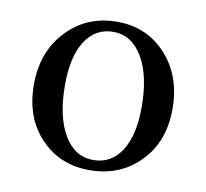

<svg xmlns="http://www.w3.org/2000/svg" viewBox="-62 -549 671 626"><g transform="rotate(10 274.0 -236.0)"><path d="M278.3 -24.9Q337.9 -24.9 371.1 -76.9Q404.3 -128.9 404.3 -221.7Q404.3 -326.2 368.2 -387Q332 -447.8 271.5 -447.8Q211.9 -447.8 178.7 -396Q145.5 -344.2 145.5 -251Q145.5 -146 181.2 -85.4Q216.8 -24.9 278.3 -24.9ZM271.5 9.8Q173.3 9.8 109.4 -57.6Q45.4 -125 45.4 -234.4Q45.4 -342.8 111.6 -412.6Q177.7 -482.4 278.3 -482.4Q376.5 -482.4 440.4 -412.6Q504.4 -342.8 504.4 -233.4Q504.4 -125 438.5 -57.6Q372.6 9.8 271.5 9.8Z"/></g></svg>

Font: Kelvinch
Style: Regular
Weight: 400
Designer: Paul James MIller
Foundry: High-Logic / Made with FontCreator
Version: Version 3.30 September 23, 2016